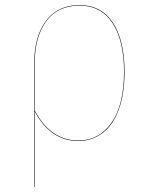

<svg xmlns="http://www.w3.org/2000/svg" viewBox="-20 -547 596 757"><path d="M471 -264Q471 -176 448 -114.5Q425 -53 383.5 -22Q342 9 289 9Q180 9 117 -107V190H115V-299Q115 -403 161.5 -465Q208 -527 294 -527Q379 -527 425 -457.5Q471 -388 471 -264ZM469 -264Q469 -387 423.5 -456Q378 -525 294 -525Q208 -525 162.5 -463.5Q117 -402 117 -299V-111Q180 7 289 7Q370 7 419.5 -63Q469 -133 469 -264Z"/></svg>

Font: FiraGO Two
Style: Regular
Weight: 100
Designer: bBox Type
Foundry: bBox Type GmbH
Version: Version 1.001